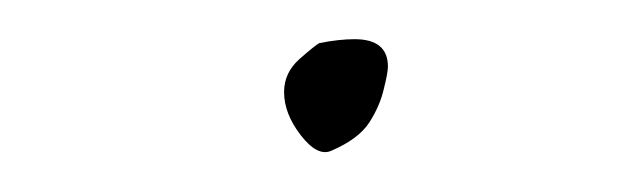

<svg xmlns="http://www.w3.org/2000/svg" viewBox="-20 -403 318 98"><path d="M149 -326Q142 -323 133.5 -334Q125 -345 125 -356Q125 -366 133 -373Q141 -380 143 -381Q148 -382 152.5 -382.5Q157 -383 161 -383Q178 -383 178 -369Q178 -366 176 -358Q174 -349 168.5 -340.5Q163 -332 149 -326Z"/></svg>

Font: Fuggles
Style: Regular
Weight: 400
Designer: Rob Leuschke
Foundry: Robert E. Leuschke
Version: Version 1.100; ttfautohint (v1.8.3)